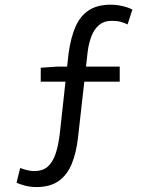

<svg xmlns="http://www.w3.org/2000/svg" viewBox="-20 -688 640 806"><path d="M132.1 97.3Q105.9 96.9 84.9 91.3Q64 85.7 49.4 79.1L64.7 17.2Q78.4 22.5 93.3 26.2Q108.2 29.9 124.3 30.3Q159.1 29.9 179.9 11.9Q200.7 -6.2 212.7 -40.7Q224.8 -75.2 230.9 -126L267.9 -464.1Q277.1 -530.6 297.1 -576.1Q317 -621.6 353 -645Q389.1 -668.3 445 -668.3Q462.4 -668.3 479.2 -665.5Q496 -662.7 510.7 -658.1Q525.4 -653.4 535.8 -647.8L515.5 -585.5Q502.4 -592.3 486.5 -596.4Q470.7 -600.6 449.2 -600.6Q416.5 -600.6 395.3 -582.4Q374.1 -564.2 363.2 -534.4Q352.3 -504.7 348 -470.5L307.2 -108.1Q300.2 -47.2 281.5 -0.9Q262.8 45.5 226.9 71.4Q191 97.3 132.1 97.3ZM151 -345.1V-403.7L220.6 -408.4H482.6V-345.1Z"/></svg>

Font: Source Code Pro ExtraLight
Style: Regular
Weight: 200
Monospace: yes
Designer: Paul D. Hunt, Teo Tuominen
Foundry: Adobe
Version: Version 1.026;hotconv 1.1.0;makeotfexe 2.6.0